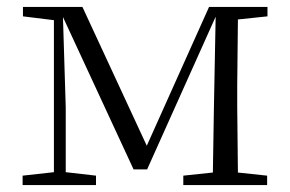

<svg xmlns="http://www.w3.org/2000/svg" viewBox="-20 -532 833 552"><path d="M45 -27 135 -37V-474L46 -485V-512H217L402 -113L581 -512H749V-485L664 -476L662 -285V-227L664 -36L748 -27V0H507V-27L592 -36L595 -222L600 -484L403 -45H364L161 -483L169 -223V-37L256 -27V0H45Z"/></svg>

Font: GL-CurulMinamoto Light
Style: Regular
Weight: 300
Designer: Eunice (kana); Ryoko NISHIZUKA 西塚涼子 (ideographs); Frank Grießhammer (Latin, Greek & Cyrillic); Wenlong ZHANG
Foundry: Gutenberg Labo; Adobe
Version: Version 1.002